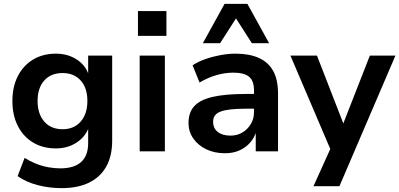

<svg xmlns="http://www.w3.org/2000/svg" viewBox="-20 -781 2061 991"><path d="M298 190Q234 190 174.5 174.5Q115 159 71 128L107 34Q134 51 165 63.5Q196 76 228 82Q260 88 291 88Q362 88 398.5 55.5Q435 23 435 -42V-123H438Q421 -75 375 -45Q329 -15 269 -15Q201 -15 150.5 -45.5Q100 -76 72 -131Q44 -186 44 -260Q44 -333 72 -388Q100 -443 150.5 -473.5Q201 -504 269 -504Q330 -504 376 -474Q422 -444 438 -394H435V-494H559V-55Q559 24 528.5 78.5Q498 133 440 161.5Q382 190 298 190ZM303 -114Q362 -114 396.5 -153.5Q431 -193 431 -260Q431 -327 396.5 -365.5Q362 -404 303 -404Q243 -404 208.5 -365.5Q174 -327 174 -260Q174 -193 208.5 -153.5Q243 -114 303 -114Z M692 -596V-724H839V-596ZM701 0V-494H831V0Z M1141 10Q1087 10 1044.5 -10.5Q1002 -31 977.5 -66.5Q953 -102 953 -146Q953 -201 983 -233.5Q1013 -266 1078 -281Q1143 -296 1248 -296H1307V-220H1252Q1205 -220 1172.5 -216.5Q1140 -213 1119.5 -205.5Q1099 -198 1089.5 -185Q1080 -172 1080 -153Q1080 -119 1104 -100Q1128 -81 1170 -81Q1204 -81 1231 -97Q1258 -113 1274.5 -140.5Q1291 -168 1291 -202V-314Q1291 -364 1265.5 -385Q1240 -406 1184 -406Q1143 -406 1099.5 -394Q1056 -382 1010 -355L974 -444Q1003 -463 1040 -476Q1077 -489 1117.5 -496.5Q1158 -504 1196 -504Q1267 -504 1316 -482Q1365 -460 1390 -415Q1415 -370 1415 -298V0H1300V-103H1303Q1293 -70 1270.5 -44.5Q1248 -19 1215.5 -4.5Q1183 10 1141 10ZM1027 -558 1139 -761H1257L1369 -558H1280L1198 -686L1116 -558Z M1598 180 1701 -48V26L1479 -494H1616L1761 -121H1743L1889 -494H2021L1732 180Z"/></svg>

Font: Nunito Sans 10pt
Style: Bold
Weight: 700
Designer: Vernon Adams
Foundry: Vernon Adams
Version: Version 3.101;gftools[0.9.27]